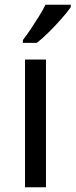

<svg xmlns="http://www.w3.org/2000/svg" viewBox="-20 -786 317 806"><path d="M173 0H85V-536H173ZM277 -756Q265 -738 240 -709.5Q215 -681 186.5 -652.5Q158 -624 134 -606H76V-618Q91 -637 108.5 -663Q126 -689 143 -716.5Q160 -744 171 -766H277Z"/></svg>

Font: Noto Sans Multani
Style: Regular
Weight: 400
Designer: Monotype Design Team
Foundry: Monotype Imaging Inc.
Version: Version 2.002; ttfautohint (v1.8.4.7-5d5b)